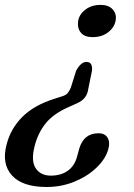

<svg xmlns="http://www.w3.org/2000/svg" viewBox="-34 -610 548 786"><path d="M327.5 -246.5Q325 -226.5 314.2 -211.8Q303.5 -197 281 -187L243 -170Q182.5 -142.5 152 -103.8Q121.5 -65 108 -13Q92 48 112 78.5Q132 109 174 109Q215.5 109 243.5 89Q271.5 69 281.5 31L290 0Q308 -64.5 369.5 -64.5Q395 -64.5 406.2 -46.5Q417.5 -28.5 409.5 0Q399 39.5 362.2 75.2Q325.5 111 271.8 133.2Q218 155.5 157 155.5Q57.5 155.5 14.8 108Q-28 60.5 -7 -18.5Q9.5 -83.5 57.8 -131.8Q106 -180 191.5 -206.5L221 -216Q236 -220.5 243.2 -229.2Q250.5 -238 256 -251.5L277.5 -320Q297 -356.5 320 -356.5Q346 -356.5 342.5 -320.5ZM378 -590Q409.5 -590 426.2 -572.8Q443 -555.5 440 -530.5Q437 -501 410.8 -479.5Q384.5 -458 345 -458Q312.5 -458 297.5 -475.8Q282.5 -493.5 285.5 -520Q288 -548.5 313.8 -569.2Q339.5 -590 378 -590Z"/></svg>

Font: Fraunces 9pt Soft
Style: Italic
Weight: 400
Italic angle: -16°
Version: Version 1.000;[0bf87f6ff]